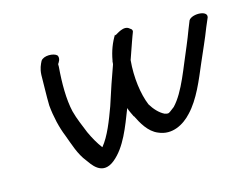

<svg xmlns="http://www.w3.org/2000/svg" viewBox="-73 -589 891 697"><g transform="rotate(-15 372.5 -240.5)"><path d="M513 -137C512 -137 509 -137 503 -139C484 -148 467 -167 455 -187C437 -230 428 -295 434 -359C442 -382 450 -404 456 -422C462 -438 465 -448 467 -452C471 -459 469 -466 461 -470C442 -488 411 -463 404 -460L403 -463C388 -439 376 -409 370 -374L369 -370C369 -367 369 -364 368 -360C360 -338 352 -314 344 -292L319 -216C301 -167 281 -114 253 -80C238 -100 226 -121 214 -147C203 -175 190 -203 182 -234C171 -281 171 -342 176 -403V-413C178 -416 190 -431 182 -444C170 -456 132 -457 121 -440C115 -428 108 -414 107 -391C107 -355 105 -315 106 -276C110 -233 120 -190 134 -156C148 -119 159 -80 184 -49C195 -35 226 22 279 -21C327 -60 352 -130 377 -194C380 -183 387 -170 392 -159H393C407 -131 427 -93 462 -79C511 -57 558 -84 587 -116C628 -159 654 -224 679 -283C696 -323 714 -361 730 -403L742 -431C760 -463 691 -465 678 -443L666 -413C659 -394 651 -374 643 -355C612 -285 584 -199 541 -154C527 -143 519 -137 516 -137Z"/></g></svg>

Font: Stray Cat
Style: ExBdObl
Weight: 800
Version: Version 1.0